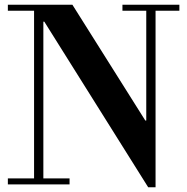

<svg xmlns="http://www.w3.org/2000/svg" viewBox="-20 -774 784 806"><path d="M494 -754H733V-729H633V12H602L166 -683H162V-25H272V0H13V-25H123V-729H13V-754H284L590 -268H594V-729H494Z"/></svg>

Font: Libre Bodoni
Style: Regular
Weight: 400
Designer: Pablo Impallari, Rodrigo Fuenzalida
Foundry: Pablo Impallari, Rodrigo Fuenzalida
Version: Version 1.001; ttfautohint (v1.5.65-e2d9)